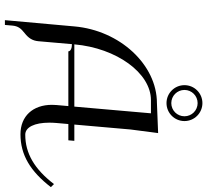

<svg xmlns="http://www.w3.org/2000/svg" viewBox="-52 -738 865 802"><g transform="rotate(90 381.0 -337.5)"><path d="M411.2 -750C369.8 -750 336.2 -716.4 336.2 -675C336.2 -633.6 369.8 -600 411.2 -600C452.6 -600 486.2 -633.6 486.2 -675C486.2 -716.4 452.6 -750 411.2 -750ZM411.2 -730C441.6 -730 466.2 -705.4 466.2 -675C466.2 -644.6 441.6 -620 411.2 -620C380.9 -620 356.2 -644.6 356.2 -675C356.2 -705.4 380.9 -730 411.2 -730ZM423.6 -190 419.2 -140C418.7 -133.6 418.4 -127.4 418.4 -121.4C418.4 -41.8 465.8 10 541.1 10C627.6 10 695.7 -31 762.2 -117L749.4 -130C687.3 -49 621.6 -10 542.9 -10C511.7 -10 492.9 -49.1 492.9 -110.3C492.9 -119.7 493.3 -129.6 494.2 -140L498.6 -190H566.6L568.8 -215H500.8L521.4 -450L536.4 -565L411 -560C250.9 -560 107.5 -405.4 90.8 -215L64.7 75H84.7L87.3 45C89.5 20 98.7 8.4 119 -7.5C139.4 -23.4 150.5 -40 152.7 -65L164.9 -205C182.3 -205 195 -199.1 195 -190ZM425.8 -215H165.8C181.3 -391.6 285.6 -535 398.8 -535H453.8Z"/></g></svg>

Font: Galberik
Style: Regular
Weight: 400
Designer: Gluk
Foundry: Gluk
Version: Version 0.50